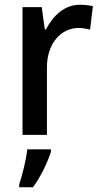

<svg xmlns="http://www.w3.org/2000/svg" viewBox="-20 -569 425 810"><path d="M317 -549C252 -549 204 -503 174 -445H169L156 -539H75V0H178V-282C177 -386 238 -451 311 -451C327 -451 346 -448 360 -444L372 -543C355 -547 334 -549 317 -549ZM195 71V61H95C91 103 73 174 61 209V221H119C152 177 182 113 195 71Z"/></svg>

Font: Noto Sans Devanagari UI SemiCondensed Medium
Style: Regular
Weight: 500
Width: 4
Designer: Jelle Bosma - Monotype Design Team
Foundry: Monotype Imaging Inc.
Version: Version 2.004